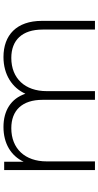

<svg xmlns="http://www.w3.org/2000/svg" viewBox="249 -815 566 1104"><g transform="rotate(-90 532.0 -263.0)"><path d="M756 -526C882 -526 964 -451 964 -305C964 -305 964 0 964 0C964 0 914 0 914 0C914 0 914 -301 914 -301C914 -419 853 -481 751 -481C633 -481 560 -402 560 -278C560 -278 560 0 560 0C560 0 510 0 510 0C510 0 510 -301 510 -301C510 -419 449 -481 347 -481C229 -481 156 -402 156 -278C156 -278 156 0 156 0C156 0 106 0 106 0C106 0 106 -522 106 -522C106 -522 154 -522 154 -522C154 -522 154 -410 154 -410C188 -483 259 -526 354 -526C448 -526 517 -483 545 -400C579 -476 655 -526 756 -526Z"/></g></svg>

Font: TamingNoise
Style: Regular
Weight: 500
Designer: Julieta Ulanovsky
Foundry: Julieta Ulanovsky
Version: ""